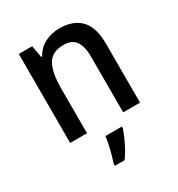

<svg xmlns="http://www.w3.org/2000/svg" viewBox="-182 -667 934 1007"><g transform="rotate(-30 285.5 -164.0)"><path d="M326 -549Q410 -549 454.5 -502.5Q499 -456 499 -356V0H397V-338Q397 -400 374.5 -431.5Q352 -463 303 -463Q233 -463 205.5 -415.5Q178 -368 178 -273V0H76V-539H157L170 -467H176Q199 -509 239.5 -529Q280 -549 326 -549ZM354 71Q344 102 323 145Q302 188 278 221H219V209Q225 191 232.5 164.5Q240 138 246 110Q252 82 254 61H354Z"/></g></svg>

Font: Noto Sans Gujarati UI SemiCondensed Medium
Style: Regular
Weight: 500
Width: 4
Designer: Jelle Bosma - Monotype Design Team, Universal Thirst
Foundry: Monotype Imaging Inc.
Version: Version 2.106; ttfautohint (v1.8.4.7-5d5b)